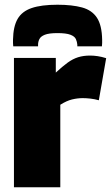

<svg xmlns="http://www.w3.org/2000/svg" viewBox="-20 -792 473 812"><path d="M216 -547V-485Q244 -511 266 -527Q288 -543 310.5 -550Q333 -557 361 -557Q376 -557 393 -554.5Q410 -552 429 -546L398 -368Q380 -373 362.5 -375Q345 -377 330 -377Q308 -377 285 -371.5Q262 -366 235 -349V0H39V-547ZM223 -772Q285 -772 327 -760.5Q369 -749 390 -717Q411 -685 412 -624Q412 -617 412 -610Q412 -603 411 -596H307Q307 -597 307 -598.5Q307 -600 307 -603Q306 -615 301 -626.5Q296 -638 278 -645Q260 -652 223 -652Q187 -652 169.5 -645Q152 -638 146.5 -626.5Q141 -615 141 -603Q141 -600 141 -598.5Q141 -597 141 -596H36Q35 -603 35 -610Q35 -617 35 -624Q36 -680 54.5 -712Q73 -744 114 -758Q155 -772 223 -772Z"/></svg>

Font: Georama ExtraBold
Style: Regular
Weight: 800
Designer: Jean-Baptiste Levee
Foundry: Production Type
Version: Version 1.001